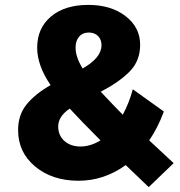

<svg xmlns="http://www.w3.org/2000/svg" viewBox="-20 -730 737 785"><path d="M54 -198Q54 -261 89.5 -304Q125 -347 187 -382Q132 -462 132 -535Q132 -615 188.5 -662.5Q245 -710 341 -710Q434 -710 493.5 -664Q553 -618 553 -547Q553 -481 510 -437.5Q467 -394 392 -355Q442 -301 482 -261Q508 -309 523 -365L650 -274Q625 -207 590 -156L690 -63L588 35L494 -55Q405 9 301 9Q194 9 124 -49Q54 -107 54 -198ZM218 -213Q218 -176 243.5 -153.5Q269 -131 309 -131Q350 -131 391 -156Q310 -237 265 -286Q218 -254 218 -213ZM289 -536Q289 -496 318 -450Q395 -494 395 -545Q395 -569 380.5 -583Q366 -597 343 -597Q318 -597 303.5 -580Q289 -563 289 -536Z"/></svg>

Font: Trueno
Style: ExBd
Weight: 800
Designer: Julieta Ulanovsky
Foundry: Julieta Ulanovsky
Version: Version 3.001b